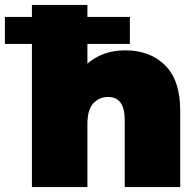

<svg xmlns="http://www.w3.org/2000/svg" viewBox="-77 -762 795 782"><path d="M595.5 -496C554.5 -536.7 500.3 -557 433 -557C372.3 -557 321 -539 279 -503V-583H452V-693H279V-742H53V-693H-57V-583H53V0H279V-257C279 -295 286.8 -322.8 302.5 -340.5C318.2 -358.2 338.7 -367 364 -367C408.7 -367 431 -335.7 431 -273V0H657V-312C657 -394 636.5 -455.3 595.5 -496Z"/></svg>

Font: Montserrat Custom Black
Style: Regular
Weight: 900
Designer: Julieta Ulanovsky
Foundry: Julieta Ulanovsky
Version: Version 7.200